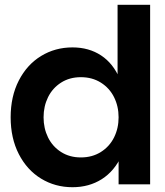

<svg xmlns="http://www.w3.org/2000/svg" viewBox="-20 -770 691 802"><path d="M282.8 -572Q210.4 -572 151.6 -536.1Q92.8 -500.2 58.6 -433.7Q24.5 -367.2 24.5 -280Q24.5 -192.8 58.6 -126.3Q92.8 -59.8 151.6 -23.9Q210.4 12 282.8 12Q352 12 405.1 -21.6Q458.2 -55.3 488.3 -120.8Q518.3 -186.3 518.3 -280H508.3Q508.3 -373.7 480.8 -439.4Q453.2 -505 402.2 -538.5Q351.3 -572 282.8 -572ZM317.8 -112.4Q270.6 -112.4 235.1 -135.1Q199.5 -157.8 180.7 -195.9Q162 -234.1 162 -280Q162 -325.9 180.7 -364.1Q199.5 -402.2 235.1 -424.9Q270.6 -447.6 317.8 -447.6Q365.3 -447.6 401.3 -424.9Q437.4 -402.2 456.4 -364.1Q475.4 -325.9 475.4 -280Q475.4 -234.1 456.4 -195.9Q437.4 -157.8 401.3 -135.1Q365.3 -112.4 317.8 -112.4ZM471.1 -750V-377L491.1 -280L475.4 -160V0H607.1V-750Z"/></svg>

Font: TASA Explorer VF
Style: Regular
Weight: 400
Designer: Weizhong Zhang
Foundry: Local Remote
Version: Version 1.000;Glyphs 3.2 (3192)